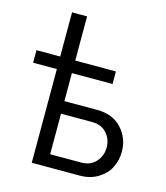

<svg xmlns="http://www.w3.org/2000/svg" viewBox="-107 -790 755 873"><g transform="rotate(15 270.5 -354.0)"><path d="M124 -708H194.8V-500H386.2V-440.9H194.8V-309.1H349.1Q423.3 -309.1 465.1 -263.2Q506.8 -217.3 506.8 -154.8Q506.8 -114.3 489.7 -79.8Q472.7 -45.4 436 -22.7Q399.4 0 349.1 0H124V-440.9H12.2V-500H124ZM194.8 -250V-59.1H339.8Q384.8 -59.1 409.9 -87.6Q435.1 -116.2 435.1 -154.8Q435.1 -193.8 410.2 -221.9Q385.3 -250 339.8 -250Z"/></g></svg>

Font: LT Superior
Style: Regular
Weight: 400
Designer: Daniel Lyons
Foundry: LyonsType
Version: Version 1.000